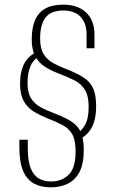

<svg xmlns="http://www.w3.org/2000/svg" viewBox="-20 -612 496 823"><path d="M197 191Q156 191 126 175Q96 159 79.5 121.5Q63 84 63 18V-13H99V22Q99 78 111.5 109Q124 140 146.5 153Q169 166 198 166Q244 166 274 137.5Q304 109 304 37Q304 -11 290 -36Q276 -61 249 -75.5Q222 -90 183 -105Q151 -118 124.5 -134Q98 -150 82 -178.5Q66 -207 66 -252Q66 -290 75 -318Q84 -346 102 -364.5Q120 -383 145 -392L154 -373Q125 -360 111.5 -330.5Q98 -301 98 -255Q98 -214 113.5 -190Q129 -166 155 -152Q181 -138 211 -127Q245 -114 269.5 -101Q294 -88 309.5 -71Q325 -54 332 -29.5Q339 -5 339 32Q339 91 320.5 125.5Q302 160 270.5 175.5Q239 191 197 191ZM313 -11 301 -34Q328 -48 344 -75.5Q360 -103 360 -154Q360 -201 344 -227Q328 -253 299.5 -267.5Q271 -282 231 -297Q200 -309 174 -325Q148 -341 132 -369Q116 -397 116 -443Q116 -492 130 -525Q144 -558 173.5 -575Q203 -592 251 -592Q314 -592 349.5 -558Q385 -524 385 -464V-405H351V-466Q351 -513 325 -540Q299 -567 251 -567Q199 -567 175.5 -537Q152 -507 152 -447Q152 -404 167.5 -379.5Q183 -355 209 -341Q235 -327 264 -316Q310 -298 338 -280Q366 -262 379 -234Q392 -206 392 -156Q392 -115 382 -86Q372 -57 354 -39Q336 -21 313 -11Z"/></svg>

Font: Alumni Sans Thin ExtraLight
Style: Regular
Weight: 250
Version: Version 1.018